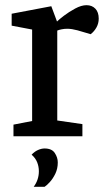

<svg xmlns="http://www.w3.org/2000/svg" viewBox="-20 -526 411 741"><path d="M32 0V-45L104 -59V-412L25 -427V-473L178 -502L200 -443Q208 -451 227 -465.5Q246 -480 270 -493Q294 -506 314 -506Q335 -506 348 -492.5Q361 -479 361 -454Q361 -436 352.5 -420.5Q344 -405 330 -394L279 -409Q267 -412 258 -413.5Q249 -415 239 -415Q229 -415 218.5 -413Q208 -411 201 -408V-61L298 -47V0ZM110 195Q130 168 130 135Q130 117 123.5 100.5Q117 84 102 71Q113 59 126.5 53Q140 47 152 47Q180 47 191.5 64.5Q203 82 203 101Q203 125 193.5 144.5Q184 164 172 177Q160 190 152 195Z"/></svg>

Font: Faustina Light Medium
Style: Regular
Weight: 500
Version: Version 1.200